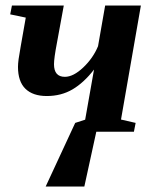

<svg xmlns="http://www.w3.org/2000/svg" viewBox="-20 -479 565 698"><path d="M321.8 -226.1Q284.7 -178.2 243.7 -154.1Q202.6 -129.9 149.9 -129.9Q99.6 -129.9 72.5 -156.2Q45.4 -182.6 45.4 -235.8Q45.4 -247.1 47.6 -263.9Q49.8 -280.8 73.7 -415L17.1 -426.8L23.4 -459H211.9L187 -323.2Q176.3 -267.1 176.3 -245.6Q176.3 -199.7 215.8 -199.7Q246.6 -199.7 282.5 -233.6Q318.4 -267.6 336.4 -311L362.3 -459H492.2L419.9 -44.4L473.1 -32.2L466.8 0H330.1L286.6 199.2H146L253.4 -32.2L289.6 -43.9Z"/></svg>

Font: Liberation Serif
Style: Bold Italic
Weight: 700
Italic angle: -16.333°
Designer: Steve Matteson
Foundry: Ascender Corporation
Version: Version 2.1.5